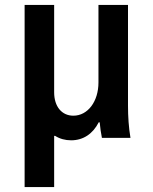

<svg xmlns="http://www.w3.org/2000/svg" viewBox="-20 -560 620 780"><path d="M80 200H200V-8H204C223 4 245 10 269 10C318 10 357 -16 381 -63H385C387 -41 390 -20 394 0H510C503 -42 500 -86 500 -130V-540H380V-225C380 -148 337 -90 278 -90C231 -90 200 -127 200 -185V-540H80Z"/></svg>

Font: CommitMono-dimboump
Style: Bold
Weight: 700
Monospace: yes
Designer: Eigil Nikolajsen
Foundry: Eigil Nikolajsen
Version: Version 1.143